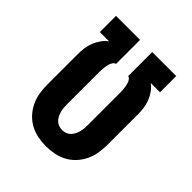

<svg xmlns="http://www.w3.org/2000/svg" viewBox="-203 -867 1006 1006"><g transform="rotate(45 300.0 -363.5)"><path d="M300 8Q269 8 239 2Q209 -4 182 -18.5Q155 -33 134 -56Q113 -79 100 -106.5Q87 -134 82 -164.5Q77 -195 77 -226V-450Q77 -474 80 -497Q83 -520 91.5 -541.5Q100 -563 113.5 -582Q127 -601 146 -615H77V-735H255V-557Q246 -555 240 -546.5Q234 -538 231 -528.5Q228 -519 226.5 -509.5Q225 -500 224 -490Q223 -480 223 -470Q223 -460 223 -450V-226Q223 -213 224 -200Q225 -187 228.5 -174.5Q232 -162 238 -150.5Q244 -139 253 -130Q262 -121 274.5 -116.5Q287 -112 300 -112Q313 -112 325.5 -116.5Q338 -121 347 -130Q356 -139 362 -150.5Q368 -162 371.5 -174.5Q375 -187 376 -200Q377 -213 377 -226V-450Q377 -460 377 -470Q377 -480 376 -490Q375 -500 373.5 -509.5Q372 -519 369 -528.5Q366 -538 360 -546.5Q354 -555 345 -557V-735H523V-615H454Q473 -601 486.5 -582Q500 -563 508.5 -541.5Q517 -520 520 -497Q523 -474 523 -450V-226Q523 -195 518 -164.5Q513 -134 500 -106.5Q487 -79 466 -56Q445 -33 418 -18.5Q391 -4 361 2Q331 8 300 8Z"/></g></svg>

Font: Iosevka Aile Heavy
Style: Regular
Weight: 900
Designer: Belleve Invis
Foundry: Belleve Invis
Version: Version 31.1.0; ttfautohint (v1.8.4)